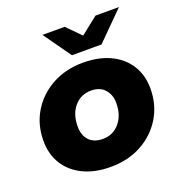

<svg xmlns="http://www.w3.org/2000/svg" viewBox="-137 -875 939 1000"><g transform="rotate(-20 332.5 -375.0)"><path d="M308 9Q222 9 158 -21.5Q94 -52 59 -107.5Q24 -163 24 -238Q24 -328 67 -398.5Q110 -469 185 -510Q260 -551 357 -551Q443 -551 507 -520.5Q571 -490 606 -434.5Q641 -379 641 -305Q641 -215 598 -144Q555 -73 480 -32Q405 9 308 9ZM319 -142Q376 -142 412 -184.5Q448 -227 448 -295Q448 -340 421.5 -370Q395 -400 346 -400Q289 -400 253 -358Q217 -316 217 -247Q217 -199 243.5 -170.5Q270 -142 319 -142ZM316 -607 208 -759H331L406 -683L502 -759H632L480 -607Z"/></g></svg>

Font: Montserrat ExtraBold
Style: Italic
Weight: 800
Italic angle: -11.3°
Designer: Julieta Ulanovsky
Foundry: Julieta Ulanovsky
Version: Version 9.000; ttfautohint (v1.8.4.7-5d5b)